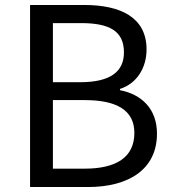

<svg xmlns="http://www.w3.org/2000/svg" viewBox="-20 -753 697 773"><path d="M101 0H334C498 0 612 -71 612 -215C612 -315 550 -373 463 -390V-395C532 -417 570 -481 570 -554C570 -683 466 -733 318 -733H101ZM193 -422V-660H306C421 -660 479 -628 479 -542C479 -467 428 -422 302 -422ZM193 -74V-350H321C450 -350 521 -309 521 -218C521 -119 447 -74 321 -74Z"/></svg>

Font: Noto Sans KR
Style: Regular
Weight: 400
Designer: Ryoko NISHIZUKA 西塚涼子 (kana, bopomofo & ideographs); Paul D. Hunt (Latin, Greek & Cyrillic); Sandoll Communications 산돌커뮤니
Foundry: Adobe
Version: Version 2.004;hotconv 1.0.118;makeotfexe 2.5.65603